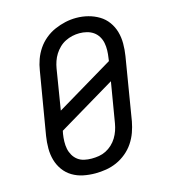

<svg xmlns="http://www.w3.org/2000/svg" viewBox="-112 -835 824 933"><g transform="rotate(-15 300.0 -369.0)"><path d="M253 8Q222 8 192.5 2Q163 -4 138 -19Q113 -34 96 -57.5Q79 -81 71 -109Q63 -137 63 -168Q63 -199 68 -230L121 -545Q125 -572 134.5 -598.5Q144 -625 160 -649Q176 -673 199 -692Q222 -711 248.5 -722.5Q275 -734 302 -740Q329 -746 357 -746Q388 -746 417 -738.5Q446 -731 471 -716Q496 -701 513 -677.5Q530 -654 538 -626Q546 -598 546 -567Q546 -536 541 -505L489 -190Q484 -163 474.5 -136.5Q465 -110 449 -86Q433 -62 410 -43Q387 -24 361 -12.5Q335 -1 307.5 3.5Q280 8 253 8ZM169 -330 457 -502 459 -517Q462 -536 462.5 -555Q463 -574 459.5 -592Q456 -610 446.5 -625.5Q437 -641 422.5 -651Q408 -661 390 -665.5Q372 -670 353 -670Q335 -670 317 -666Q299 -662 282 -653.5Q265 -645 251 -631.5Q237 -618 227 -602Q217 -586 211 -568.5Q205 -551 202 -533ZM254 -66Q273 -66 291 -69Q309 -72 326 -80.5Q343 -89 357.5 -102.5Q372 -116 382 -132.5Q392 -149 398 -166.5Q404 -184 407 -202L441 -405L153 -233L150 -218Q147 -199 146.5 -180Q146 -161 149.5 -143.5Q153 -126 162 -110.5Q171 -95 185 -84.5Q199 -74 217 -70Q235 -66 254 -66Z"/></g></svg>

Font: Iosevka Slab Extended
Style: Italic
Weight: 400
Width: 7
Italic angle: -9°
Monospace: yes
Designer: Belleve Invis
Foundry: Belleve Invis
Version: Version 11.1.0; ttfautohint (v1.8.3)